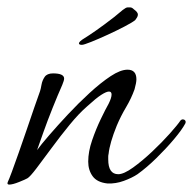

<svg xmlns="http://www.w3.org/2000/svg" viewBox="-27 -485 521 518"><path d="M-2 13Q-9 13 -6 6Q-3 0 5 -21.5Q13 -43 23.5 -73Q34 -103 45 -135Q56 -167 65.5 -195Q75 -223 81 -239Q83 -245 85 -256.5Q87 -268 93.5 -277.5Q100 -287 116 -287Q146 -287 146 -273Q146 -268 141 -256Q129 -229 115 -194Q101 -159 90 -128Q79 -97 73 -80Q83 -94 105.5 -120Q128 -146 156 -176Q184 -206 214.5 -234Q245 -262 271.5 -279.5Q298 -297 317 -297Q341 -297 341 -271Q341 -262 336 -244Q327 -219 313 -195.5Q299 -172 288 -146Q269 -99 266 -70Q265 -66 265 -62.5Q265 -59 265 -55Q265 -15 292 -15Q307 -15 332 -33Q357 -51 383.5 -76Q410 -101 431 -124.5Q452 -148 460 -160Q463 -163 466 -163Q470 -163 472.5 -160Q475 -157 473 -152Q464 -135 442.5 -109.5Q421 -84 395 -58.5Q369 -33 344 -15Q329 -5 307 3Q285 11 263 10Q235 7 223 -9.5Q211 -26 211 -49Q211 -76 221.5 -106.5Q232 -137 245 -164Q258 -191 266 -205Q274 -221 274 -230Q274 -238 267 -238Q260 -238 246 -229Q232 -220 208 -198Q186 -179 161 -148.5Q136 -118 112.5 -86Q89 -54 71.5 -31Q54 -8 47 -4Q42 -1 24.5 6Q7 13 -2 13ZM194 -364Q186 -364 186 -368Q186 -373 201 -382Q211 -388 232.5 -403Q254 -418 281 -439Q295 -451 304 -458Q313 -465 317 -465Q320 -465 324.5 -465Q329 -465 334 -460Q345 -452 345 -446Q345 -442 343 -438.5Q341 -435 338 -431Q331 -425 310 -414Q289 -403 264 -391.5Q239 -380 219 -372Q199 -364 194 -364Z"/></svg>

Font: Allura
Style: Regular
Weight: 400
Designer: Robert E. Leuschke
Foundry: Robert E. Leuschke
Version: Version 1.110